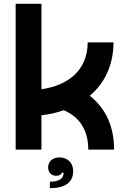

<svg xmlns="http://www.w3.org/2000/svg" viewBox="-20 -783 667 1005"><path d="M62 0H197V-180C238 -184 277 -193 314 -206C402 -168 442 -96 442 0H577C577 -119 536 -213 450 -282C531 -349 574 -448 574 -561H439C439 -414 334 -335 197 -316V-763H62ZM232 93C232 121 250 137 274 137C289 137 300 132 304 121H313C313 126 313 131 311 134C307 156 281 168 241 168V202C322 202 363 171 363 113C363 72 337 41 291 41C256 41 232 62 232 93Z"/></svg>

Font: Swile Sans
Style: Bold
Weight: 700
Designer: Lord
Foundry: Lord
Version: Version 1.477;FEAKit 1.0